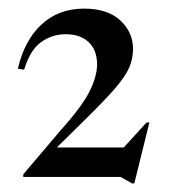

<svg xmlns="http://www.w3.org/2000/svg" viewBox="-20 -742 392 446"><path d="M327 -457.5 292 -316H286.5L260 -331H34V-337L121 -439.5Q170 -494 187.8 -529.2Q205.5 -564.5 205.5 -592.5Q205.5 -625.5 186 -644Q166.5 -662.5 132.5 -662.5Q101 -662.5 75.5 -644.2Q50 -626 36 -580L21.5 -582.5Q37 -649 76.8 -685.5Q116.5 -722 175.5 -722Q230 -722 259.5 -694.5Q289 -667 289 -628.5Q289 -605.5 280 -584.8Q271 -564 246 -535.2Q221 -506.5 173 -459.5L112 -399.5H267.5L320.5 -457.5Z"/></svg>

Font: Newsreader 72pt
Style: Regular
Weight: 400
Designer: Hugues Gentile
Foundry: Production Type
Version: Version 1.003; ttfautohint (v1.8.3)